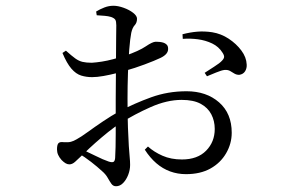

<svg xmlns="http://www.w3.org/2000/svg" viewBox="-20 -584 1040 667"><path d="M626 21Q597 21 571 11.5Q545 2 523 -17Q501 -36 483 -64L494 -75Q515 -56 544.5 -43Q574 -30 612 -30Q666 -30 696 -60.5Q726 -91 726 -136Q726 -164 714 -187Q702 -210 677 -223.5Q652 -237 611 -237Q560 -237 503.5 -212Q447 -187 400 -157Q379 -144 356 -125.5Q333 -107 311 -87.5Q289 -68 271 -50Q251 -31 241 -22Q231 -13 221 -13Q214 -13 207.5 -17Q201 -21 194 -28Q186 -37 182 -46Q178 -55 178 -65Q178 -81 183 -86.5Q188 -92 202 -90Q217 -89 226.5 -91.5Q236 -94 246 -100Q261 -108 285 -125.5Q309 -143 338 -162.5Q367 -182 394 -197Q447 -225 505 -246Q563 -267 628 -267Q697 -267 741 -228.5Q785 -190 785 -123Q785 -85 765.5 -51.5Q746 -18 711 1.5Q676 21 626 21ZM383 63Q373 63 367 54.5Q361 46 354 33.5Q347 21 334 10Q319 -4 296.5 -21.5Q274 -39 252 -52L263 -66Q285 -56 312 -42.5Q339 -29 357 -23Q369 -19 374 -21.5Q379 -24 380 -35Q382 -69 382 -119Q382 -169 382 -239Q382 -269 382.5 -307.5Q383 -346 383 -384Q383 -422 383.5 -452.5Q384 -483 384 -496Q384 -510 380.5 -515.5Q377 -521 366 -525Q356 -528 344 -529Q332 -530 316 -531L314 -544Q327 -552 342.5 -558Q358 -564 374 -564Q390 -564 409.5 -557Q429 -550 442.5 -539.5Q456 -529 456 -519Q456 -505 448 -496.5Q440 -488 436 -470Q432 -450 429 -412Q426 -374 424.5 -329Q423 -284 423 -242Q423 -180 424.5 -140.5Q426 -101 427.5 -77Q429 -53 430.5 -38.5Q432 -24 432 -11Q432 6 425.5 23Q419 40 408 51.5Q397 63 383 63ZM300 -316Q280 -316 262 -321.5Q244 -327 228 -345.5Q212 -364 197 -400L209 -408Q229 -390 241.5 -381Q254 -372 267 -369Q280 -366 299 -366Q315 -367 334 -370Q353 -373 373.5 -378.5Q394 -384 414 -390Q463 -407 486.5 -423Q510 -439 521 -439Q526 -439 533 -438.5Q540 -438 547 -436Q554 -434 559 -429Q564 -424 564 -415Q565 -396 538 -383Q517 -373 482 -360Q447 -347 418 -339Q405 -335 383.5 -329.5Q362 -324 339.5 -320Q317 -316 300 -316ZM811 -324Q802 -324 795 -328Q788 -332 780 -337Q772 -342 760 -341Q750 -340 730.5 -332Q711 -324 699 -319L691 -331Q703 -339 723.5 -352Q744 -365 751 -373Q758 -380 758.5 -386Q759 -392 753 -401Q740 -422 717 -433Q694 -444 667.5 -447.5Q641 -451 615 -449L614 -465Q641 -472 665.5 -474Q690 -476 717 -472Q748 -467 774.5 -449.5Q801 -432 818.5 -408.5Q836 -385 837 -360Q838 -347 831.5 -336.5Q825 -326 811 -324Z"/></svg>

Font: Noto Serif TC
Style: Regular
Weight: 400
Designer: Ryoko NISHIZUKA  (kana & ideographs); Frank Grießhammer (Latin, Greek & Cyrillic); Wenlong ZHANG  (bopomofo); Sandoll Co
Foundry: Adobe
Version: Version 2.003-H1;hotconv 1.1.1;makeotfexe 2.6.0